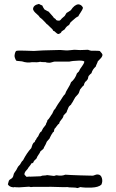

<svg xmlns="http://www.w3.org/2000/svg" viewBox="-20 -947 590 976"><path d="M309 -798 293 -787Q291 -778 277 -774Q270 -775 263 -782.5Q256 -790 250 -791Q249 -795 246.5 -798Q244 -801 240.5 -804Q237 -807 235 -809Q234 -810 227 -817Q220 -824 216 -826L214 -829Q193 -852 183 -858Q179 -866 165 -877.5Q151 -889 148 -900Q148 -921 178 -927Q180 -926 185.5 -923Q191 -920 195 -919Q199 -909 206 -899Q225 -888 227 -888Q238 -875 250 -862Q251 -859 253 -857Q255 -855 258.5 -853Q262 -851 263 -850Q264 -842 280 -842Q285 -842 289 -847Q293 -852 294 -853L309 -866L318 -881Q322 -883 329.5 -888Q337 -893 340 -895Q358 -923 378 -925Q395 -924 402 -907Q399 -897 390 -884Q381 -871 378 -864Q371 -861 364.5 -856Q358 -851 350.5 -844Q343 -837 339 -834Q331 -821 331 -820Q317 -813 309 -798ZM238 -256 234 -248Q233 -247 233 -246Q232 -244 232 -243Q230 -240 225 -235Q220 -230 218 -227Q217 -225 212 -213Q202 -196 201 -191Q198 -189 193 -184Q188 -179 185 -177Q183 -170 175.5 -160Q168 -150 166 -142L152 -128Q151 -118 139 -116Q137 -110 130 -102Q123 -94 121 -89Q120 -87 115 -82Q110 -77 107.5 -72.5Q105 -68 104 -62Q104 -58 115 -48Q118 -48 124 -49Q130 -50 134 -49Q142 -50 160 -50Q178 -50 186 -51Q188 -51 190.5 -52.5Q193 -54 194 -54Q197 -55 206 -55Q215 -55 219 -57Q224 -56 235 -55Q246 -54 251 -53Q255 -52 259.5 -54Q264 -56 268 -56Q293 -51 312 -59Q339 -57 389.5 -55.5Q440 -54 451 -54Q455 -54 463 -57.5Q471 -61 478 -60Q493 -59 498 -41.5Q503 -24 495 -8Q480 5 446.5 6.5Q413 8 388 4Q385 5 380.5 7Q376 9 374 9Q365 6 347.5 6Q330 6 323 4Q308 5 270.5 3.5Q233 2 214 3H148Q147 3 143 3.5Q139 4 137 4Q135 4 132 3Q129 2 128 2Q119 2 98 4Q77 6 63 5Q61 5 58 4.5Q55 4 54 4Q52 4 49.5 5Q47 6 46 5Q27 3 20 -10Q21 -15 25 -28Q27 -33 34.5 -37Q42 -41 44 -45Q47 -49 48.5 -56.5Q50 -64 52 -67Q53 -69 57 -74.5Q61 -80 63 -83Q64 -85 67 -91Q70 -97 72 -100Q73 -102 76.5 -105Q80 -108 82 -111Q90 -127 97 -132Q117 -171 139 -194L145 -212Q149 -222 155 -224Q157 -225 158.5 -230.5Q160 -236 163 -237Q166 -246 174 -254L180 -267L186 -276L190 -278Q194 -287 199 -295Q203 -301 213 -313Q213 -317 217 -324Q221 -331 221 -336Q227 -340 234.5 -352.5Q242 -365 245 -368Q254 -386 254 -387Q262 -394 265 -402Q266 -404 274.5 -417.5Q283 -431 288 -437Q290 -440 297.5 -452Q305 -464 311 -469Q314 -480 326 -499Q338 -518 341 -529Q362 -546 371 -574Q372 -576 376 -579Q380 -582 381 -584L387 -596Q388 -598 397.5 -611Q407 -624 409 -633Q407 -639 382 -639Q362 -637 351 -637Q347 -637 341 -635.5Q335 -634 333 -634H259Q255 -634 245.5 -631Q236 -628 231 -628Q229 -628 225 -628.5Q221 -629 218 -629Q214 -631 212 -631Q188 -631 184 -633Q171 -629 143 -631Q118 -626 92 -635Q89 -636 77.5 -636.5Q66 -637 62 -639Q53 -656 54 -665Q56 -682 62 -688Q71 -691 106 -689.5Q141 -688 152 -688Q179 -691 286 -693Q292 -693 305.5 -691.5Q319 -690 327 -691Q333 -691 343 -692.5Q353 -694 358 -694Q361 -694 367.5 -693.5Q374 -693 377 -693Q385 -692 402 -693Q419 -694 427 -694Q431 -693 436 -691Q441 -689 444 -689Q447 -689 467 -689Q487 -689 488 -687Q500 -675 501 -668Q500 -658 489.5 -648Q479 -638 477 -635Q476 -630 472 -622Q468 -614 467 -609Q450 -594 445 -575Q439 -571 430 -560L426 -544Q424 -543 420.5 -537.5Q417 -532 414 -532Q408 -524 406 -513Q401 -510 395 -502Q389 -494 387 -492L381 -475Q379 -470 372 -463Q365 -456 363 -453Q361 -449 356 -441Q351 -433 349 -428L344 -421L341 -415Q340 -414 336 -411Q332 -408 331 -406Q329 -404 324 -391Q319 -381 319 -377L303 -360Q302 -350 292 -339Q282 -328 281 -319Q275 -316 268 -305.5Q261 -295 257 -292Q256 -290 255 -284Q254 -278 253 -276L249 -275Q248 -271 243 -265Z"/></svg>

Font: FuturaRenner Light
Style: Regular
Weight: 300
Designer: BSozoo
Foundry: BSozoo
Version: Version 1.001;PS 001.001;hotconv 1.0.70;makeotf.lib2.5.58329